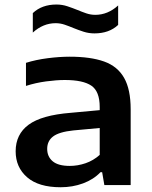

<svg xmlns="http://www.w3.org/2000/svg" viewBox="-20 -798 654 828"><path d="M241.5 9.5Q146.5 9.5 97 -33.5Q47.5 -76.5 47.5 -145.5Q47.5 -219 103.5 -260.2Q159.5 -301.5 285 -311.5L410 -323V-336.5Q410 -404 374 -428.5Q338 -453 259.5 -453Q224 -453 179 -447Q134 -441 92 -427.5V-527Q135 -540.5 185.8 -547Q236.5 -553.5 280.5 -553.5Q370.5 -553.5 428.8 -532.8Q487 -512 515.2 -462.2Q543.5 -412.5 543.5 -326.5V0H430L420.5 -55.5H413.5Q383.5 -24 338.2 -7.2Q293 9.5 241.5 9.5ZM183.5 -156Q183.5 -122.5 207.2 -102.5Q231 -82.5 281 -82.5Q315 -82.5 348.8 -94Q382.5 -105.5 410 -130V-246L296 -235.5Q234.5 -229 209 -209.5Q183.5 -190 183.5 -156ZM387.5 -654Q363 -654 340.5 -661.2Q318 -668.5 297 -677Q278 -685 259 -691.5Q240 -698 220 -698Q166 -698 121.5 -657.5V-741.5Q160.5 -778.5 223.5 -778.5Q248 -778.5 270.5 -771Q293 -763.5 314 -755Q333 -747 352 -740.5Q371 -734 391 -734Q445 -734 489.5 -774.5V-690.5Q450.5 -654 387.5 -654Z"/></svg>

Font: Encode Sans Expanded SemiBold
Style: Regular
Weight: 600
Width: 7
Designer: Multiple Designers
Foundry: Impallari Type
Version: Version 3.000; ttfautohint (v1.8.3) -l 8 -r 50 -G 200 -x 14 